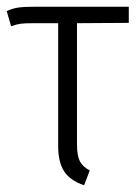

<svg xmlns="http://www.w3.org/2000/svg" viewBox="-21 -543 409 571"><path d="M208 -474V-113Q208 -80 216.5 -63.5Q225 -47 246 -36L229 8Q188 -6 170 -33Q152 -60 152 -109V-474H76Q53 -474 41 -472.5Q29 -471 12 -465L-1 -510Q16 -518 33.5 -520.5Q51 -523 83 -523H362V-475Z"/></svg>

Font: Fira Sans Extra Condensed Light
Style: Regular
Weight: 300
Width: 1
Designer: Carrois Corporate & Edenspiekermann AG
Foundry: Carrois Corporate GbR & Edenspiekermann AG
Version: Version 4.203